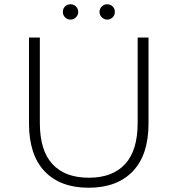

<svg xmlns="http://www.w3.org/2000/svg" viewBox="-20 -876 833 901"><path d="M116 -297V-700H167V-299Q167 -170 226 -106Q285 -42 397 -42Q508 -42 567 -106Q626 -170 626 -299V-700H677V-297Q677 -149 603 -72Q529 5 396 5Q263 5 189.5 -72Q116 -149 116 -297ZM447 -820Q447 -835 457.5 -845.5Q468 -856 483 -856Q498 -856 508.5 -846Q519 -836 519 -820Q519 -805 508.5 -794.5Q498 -784 483 -784Q469 -784 458 -794.5Q447 -805 447 -820ZM275 -820Q275 -836 285.5 -846Q296 -856 311 -856Q326 -856 336.5 -845.5Q347 -835 347 -820Q347 -805 336 -794.5Q325 -784 311 -784Q296 -784 285.5 -794.5Q275 -805 275 -820Z"/></svg>

Font: Goldbeck Next Light
Style: Regular
Weight: 300
Designer: Julieta Ulanovsky
Foundry: Julieta Ulanovsky
Version: Version 7.200